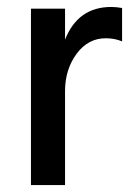

<svg xmlns="http://www.w3.org/2000/svg" viewBox="-20 -532 379 552"><path d="M167 0H69V-507H167V-418Q204 -512 300 -512Q314 -512 331 -509V-413Q310 -422 284 -422Q233 -422 200 -377Q167 -332 167 -270Z"/></svg>

Font: Hind Guntur Medium
Style: Regular
Weight: 500
Designer: Manushi Parikh, Hitesh Malaviya
Foundry: Indian Type Foundry
Version: Version 1.000;PS 1.0;hotconv 1.0.86;makeotf.lib2.5.63406; tt